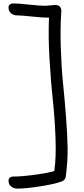

<svg xmlns="http://www.w3.org/2000/svg" viewBox="-20 -837 493 1121"><path d="M81.1 264.2Q60.5 264.2 45.2 252Q29.8 239.7 29.8 219.2Q29.8 193.8 59.1 193.8Q102.5 193.8 176.5 184.3Q250.5 174.8 296.9 162.1Q308.6 84.5 304 -35.4Q299.3 -155.3 288.3 -253.7Q277.3 -352.1 269.3 -488Q261.2 -624 266.1 -733.9Q233.9 -733.4 169.4 -740.2Q105 -747.1 80.1 -747.1Q58.6 -747.1 44.2 -759.5Q29.8 -772 29.8 -793Q29.8 -816.9 60.1 -816.9Q86.4 -816.9 149.7 -810.1Q212.9 -803.2 244.1 -803.2Q254.9 -803.2 275.1 -805.7Q295.4 -808.1 304.2 -808.1Q320.8 -808.1 330.1 -797.4Q339.4 -786.6 337.9 -770Q331.1 -670.9 335 -555.7Q338.9 -440.4 348.1 -349.6Q357.4 -258.8 365.5 -154.1Q373.5 -49.3 374.8 28.3Q376 106 363.8 194.8Q360.8 214.4 340.8 222.2Q299.3 237.8 214.8 251Q130.4 264.2 81.1 264.2Z"/></svg>

Font: Shantell Sans Irregular
Style: Regular
Weight: 300
Designer: Stephen Nixon, Anya Danilova, Shantell Martin
Foundry: Arrow Type
Version: Version 1.006;[9816181b4]